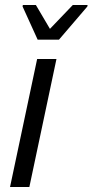

<svg xmlns="http://www.w3.org/2000/svg" viewBox="-20 -745 369 765"><path d="M20 0 128 -510H205L97 0ZM130 -587 70 -719 71 -725H123L179 -630L270 -725H329L328 -719L215 -587Z"/></svg>

Font: Saira SemiCondensed
Style: Italic
Weight: 400
Width: 4
Italic angle: -12°
Designer: Hector Gatti with collaboration of the Omnibus-Type team
Foundry: Omnibus-Type
Version: Version 1.101